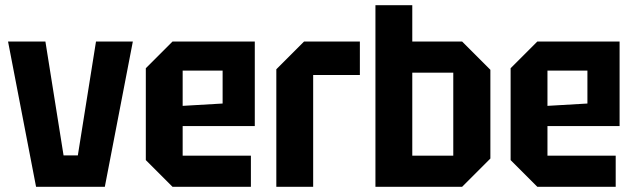

<svg xmlns="http://www.w3.org/2000/svg" viewBox="-20 -720 2447 740"><path d="M119 0 11 -560H155L225 -121H280L350 -560H492L384 0Z M542 -103V-457L645 -560H962V-234H684V-120H947V0H645ZM684 -312 838 -321V-448H684Z M1045 0V-453L1152 -560H1367V-431H1187V0Z M1427 0V-700H1569V-560H1761L1870 -451V-109L1761 0ZM1569 -120H1727V-440H1569Z M1948 -103V-457L2051 -560H2368V-234H2090V-120H2353V0H2051ZM2090 -312 2244 -321V-448H2090Z"/></svg>

Font: Tektur SemiCondensed SemiBold
Style: Regular
Weight: 600
Width: 4
Designer: Adam Jagosz
Foundry: Adam Jagosz
Version: Version 1.005;gftools[0.9.30]